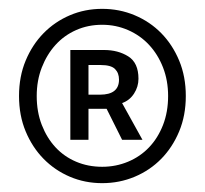

<svg xmlns="http://www.w3.org/2000/svg" viewBox="-20 -733 463 434"><path d="M211 -319Q172 -319 138 -333.5Q104 -348 78.5 -374Q53 -400 38 -436Q23 -472 23 -516Q23 -560 38 -596Q53 -632 78.5 -658Q104 -684 138 -698.5Q172 -713 211 -713Q250 -713 284.5 -698.5Q319 -684 344.5 -658Q370 -632 385 -596Q400 -560 400 -516Q400 -472 385 -436Q370 -400 344.5 -374Q319 -348 284.5 -333.5Q250 -319 211 -319ZM211 -356Q242 -356 269.5 -367.5Q297 -379 317 -400Q337 -421 348.5 -450.5Q360 -480 360 -516Q360 -551 348.5 -580.5Q337 -610 317 -631.5Q297 -653 269.5 -665Q242 -677 211 -677Q179 -677 152 -665Q125 -653 105.5 -631.5Q86 -610 74.5 -580.5Q63 -551 63 -516Q63 -480 74.5 -450.5Q86 -421 105.5 -400Q125 -379 152 -367.5Q179 -356 211 -356ZM139 -417V-620H215Q247 -620 270 -605.5Q293 -591 293 -555Q293 -537 283 -521.5Q273 -506 256 -500L302 -417H256L221 -487H180V-417ZM180 -519H206Q249 -519 249 -553Q249 -568 240 -577Q231 -586 208 -586H180Z"/></svg>

Font: Pinyin1712
Style: Regular
Weight: 400
Version: Version 1